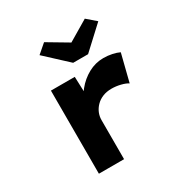

<svg xmlns="http://www.w3.org/2000/svg" viewBox="-179 -922 1018 1062"><g transform="rotate(-30 330.5 -391.0)"><path d="M148.1 0V-530.7H300.3L307.2 -343.3L266.1 -357.4Q279.7 -409 313.4 -450.6Q347 -492.3 392.4 -517Q437.7 -541.7 488.3 -541.7Q516.9 -541.7 543.7 -536Q570.5 -530.3 588.9 -521.3L545.3 -347.4Q528.4 -358.6 499.9 -365.5Q471.4 -372.5 443.1 -372.5Q411.2 -372.5 386.5 -362.3Q361.7 -352.2 344.4 -334.5Q327.1 -316.8 318 -295.3Q308.9 -273.7 308.9 -248.9V0ZM331.6 -602.4 191.6 -732.1 249.1 -781.7 394.2 -695.5H364.2L509.3 -781.7L566.9 -732.1L426.8 -602.4Z"/></g></svg>

Font: Lexend Giga
Style: Regular
Weight: 400
Designer: Bonnie Shaver-Troup, Thomas Jockin
Foundry: Lexend
Version: Version 1.007